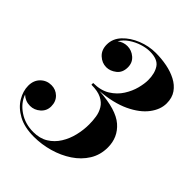

<svg xmlns="http://www.w3.org/2000/svg" viewBox="-214 -881 1014 1014"><g transform="rotate(45 292.5 -374.5)"><path d="M530 -226.5Q530 -171 502.8 -127Q475.5 -83 429.5 -52.5Q383.5 -22 327.2 -6Q271 10 213.5 10Q142.5 10 95.5 -15.8Q48.5 -41.5 25 -80.8Q1.5 -120 1.5 -160Q1.5 -200 26.2 -224.5Q51 -249 86.5 -249Q119 -249 142 -226.8Q165 -204.5 165 -168.5Q165 -135 140 -113Q115 -91 83.5 -91Q48.5 -91 23 -115Q39.5 -68 86 -36.8Q132.5 -5.5 193.5 -5.5Q242 -5.5 276.2 -26.8Q310.5 -48 332.2 -83Q354 -118 364 -159.8Q374 -201.5 374 -242.5Q374 -270.5 369.8 -298Q365.5 -325.5 351.5 -348.5Q337.5 -371.5 309.5 -385.5Q281.5 -399.5 234 -399.5V-412.5Q290.5 -412.5 328.2 -436Q366 -459.5 388.2 -494.8Q410.5 -530 419.8 -566.2Q429 -602.5 429 -628.5Q429 -679 407.8 -710.8Q386.5 -742.5 328.5 -742.5Q302 -742.5 271 -732.8Q240 -723 212.5 -704.5Q185 -686 169.5 -659.5Q194 -678.5 224 -678.5Q255.5 -678.5 280.5 -657.2Q305.5 -636 305.5 -600.5Q305.5 -561 279 -540.5Q252.5 -520 224 -520Q192 -520 166.5 -543.5Q141 -567 141 -607Q141 -651 173.2 -685.2Q205.5 -719.5 254.8 -739.2Q304 -759 356 -759Q398 -759 438.5 -751.2Q479 -743.5 512.2 -726.2Q545.5 -709 565.2 -680.8Q585 -652.5 585 -611Q585 -565 551.5 -520.8Q518 -476.5 451.8 -445.2Q385.5 -414 288 -406Q419.5 -398 474.8 -350Q530 -302 530 -226.5Z"/></g></svg>

Font: Bodoni* 16pt
Style: Bold Italic
Weight: 700
Italic angle: -13°
Version: Version 2.3